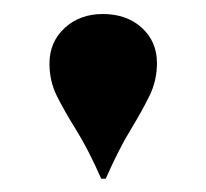

<svg xmlns="http://www.w3.org/2000/svg" viewBox="-20 -614 302 281"><path d="M128.2 -352.4Q108.9 -396 91.5 -423.8Q74.2 -451.6 63.3 -473.4Q52.4 -495.2 52.4 -521Q52.4 -552.4 74.6 -573Q96.8 -593.5 130.6 -593.5Q165.3 -593.5 187.5 -573.4Q209.7 -553.2 209.7 -521.8Q209.7 -496 198.8 -473.8Q187.9 -451.6 171 -423.8Q154 -396 134.7 -352.4Z"/></svg>

Font: Playfair 144pt SemiExpanded Black
Style: Regular
Weight: 900
Width: 6
Designer: Claus Eggers Sørensen
Foundry: Claus Eggers Sørensen
Version: Version 2.203